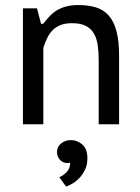

<svg xmlns="http://www.w3.org/2000/svg" viewBox="-20 -479 540 740"><path d="M68.4 0ZM360.4 0V-247.1Q360.4 -278.3 356.7 -304.4Q353 -330.6 342 -349.6Q331.1 -368.7 310.8 -379.2Q290.5 -389.6 257.8 -389.6Q231.9 -389.6 213.9 -382.6Q195.8 -375.5 183.1 -362.8Q170.4 -350.1 161.9 -332.5Q153.3 -314.9 147 -294.4V0H68.4V-446.8H122.6L138.2 -387.2H146Q158.2 -402.3 170.7 -415.8Q183.1 -429.2 198.5 -438.7Q213.9 -448.2 234.1 -453.9Q254.4 -459.5 282.2 -459.5Q320.8 -459.5 350.1 -450.4Q379.4 -441.4 399.2 -418.9Q418.9 -396.5 429 -358.6Q439 -320.8 439 -263.2V0ZM199.7 106.4Q199.7 86.4 215.8 73.7Q231.9 61 252.4 61Q278.3 61 297.6 78.1Q316.9 95.2 316.9 131.3Q316.9 155.8 307.9 174.8Q298.8 193.8 286.1 207Q273.4 220.2 259.5 228.3Q245.6 236.3 234.9 240.2L208.5 204.1Q225.6 196.8 238 182.9Q250.5 168.9 250.5 148.4Q229.5 152.8 214.6 140.4Q199.7 127.9 199.7 106.4Z"/></svg>

Font: PT Astra Sans
Style: Regular
Weight: 400
Designer: A.Korolkova, I. Chaeva
Foundry: ParaType Ltd
Version: Version 1.001; ttfautohint (v1.6)